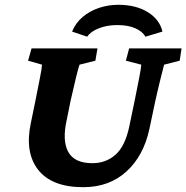

<svg xmlns="http://www.w3.org/2000/svg" viewBox="-20 -776 781 805"><path d="M112.3 -573.2H388.7L379.9 -521.5L313.5 -504.9Q309.6 -495.1 299.3 -453.6Q289.1 -412.1 276.4 -355.5L259.8 -273.4Q240.2 -186.5 266.1 -139.2Q292 -91.8 367.2 -91.8Q423.8 -91.8 463.9 -127Q503.9 -162.1 521.5 -243.2L544.9 -355.5Q556.6 -414.1 564 -451.7Q571.3 -489.3 572.3 -504.9L507.8 -521.5L521.5 -573.2H741.2L733.4 -521.5L668 -504.9Q664.1 -489.3 654.3 -450.7Q644.5 -412.1 631.8 -355.5L606.4 -235.4Q582 -122.1 509.8 -56.6Q437.5 8.8 329.1 8.8Q197.3 8.8 140.1 -64Q83 -136.7 109.4 -260.7L128.9 -355.5Q140.6 -414.1 147.9 -451.7Q155.3 -489.3 156.2 -504.9L97.7 -521.5ZM345.7 -622.1 282.2 -643.6Q296.9 -679.7 326.2 -704.6Q355.5 -729.5 394.5 -742.7Q433.6 -755.9 475.6 -755.9Q549.8 -755.9 599.6 -725.1Q649.4 -694.3 661.1 -643.6L589.8 -622.1Q578.1 -643.6 547.9 -657.2Q517.6 -670.9 471.7 -670.9Q428.7 -670.9 394 -657.2Q359.4 -643.6 345.7 -622.1Z"/></svg>

Font: Crimson Pro ExtraBold
Style: Italic
Weight: 800
Italic angle: -12°
Designer: Jacques Le Bailly
Foundry: Baron von Fonthausen
Version: Version 1.003